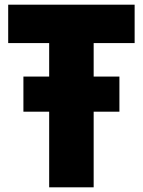

<svg xmlns="http://www.w3.org/2000/svg" viewBox="-20 -800 610 820"><path d="M380 0H190V-323H80V-473H190V-616H15V-780H555V-616H380V-473H490V-323H380Z"/></svg>

Font: Tanohe Sans Black
Style: Regular
Weight: 900
Designer: Village Type and Design LLC & Cristiano Sobral
Foundry: Cooper Hewitt Smithsonian Design Museum
Version: Version 1.00;March 11, 2020;FontCreator 12.0.0.2522 64-bit; 